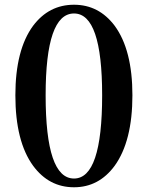

<svg xmlns="http://www.w3.org/2000/svg" viewBox="-20 -776 624 812"><path d="M293 -21Q412 -21 412 -373Q412 -719 293 -719Q173 -719 173 -373Q173 -21 293 -21ZM465 -667Q540 -565 540 -373Q540 -179 465 -75Q398 16 293 16Q187 16 120 -75Q45 -178 45 -373Q45 -565 120 -667Q187 -756 293 -756Q398 -756 465 -667Z"/></svg>

Font: `n[OS CN
Style: <[WOS[P|ûg*[NI>           
Weight: 700
Designer: Ryoko NISHIZUKA ¬âXZm¬º[P (kana & ideographs); Frank Grie√ühammer (Latin, Greek & Cyrillic); Wenlong ZHANG _ e¬á¬ü¬ô (b
Foundry: Adobe Systems Incorporated
Version: Version 1.00 April 7, 2017, initial release